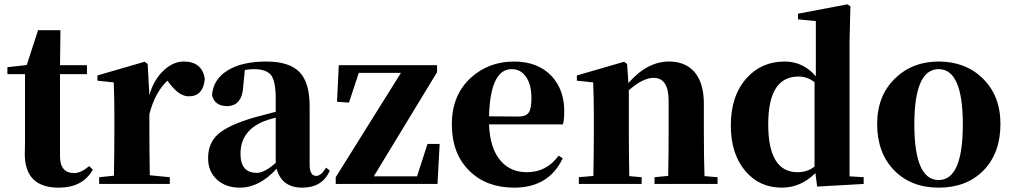

<svg xmlns="http://www.w3.org/2000/svg" viewBox="-20 -846 4656 883"><path d="M407 -66Q361 17 250 17Q93 17 94 -140L95 -193V-505H14V-537L103 -547L155 -707H258L256 -546H380V-505H256V-127Q256 -50 322 -50Q352 -50 390 -82Z M667 -409Q688 -482 735 -524Q777 -563 825 -563Q909 -563 922 -484Q915 -403 848 -403Q804 -403 759 -463L750 -475Q693 -422 667 -321V-238Q667 -158 669 -40L761 -31V0H436V-31L504 -38Q506 -154 506 -238V-321Q506 -395 503 -467L428 -475V-499L645 -562L659 -552Z M1248 -305Q1210 -295 1193 -288Q1086 -244 1086 -139Q1086 -51 1161 -51Q1196 -51 1248 -97ZM1050 -510 1034 -504ZM1497 -61Q1462 17 1370 17Q1276 17 1252 -70Q1173 17 1083 17Q1018 17 978 -20Q937 -57 937 -119Q937 -188 983 -229Q1030 -271 1150 -306Q1178 -314 1248 -332V-393Q1248 -471 1227 -500Q1205 -528 1148 -528Q1126 -528 1106 -524L1099 -453Q1095 -358 1024 -358Q967 -358 955 -409Q961 -481 1025 -521Q1091 -563 1205 -563Q1311 -563 1358 -514Q1404 -466 1404 -357V-88Q1404 -37 1435 -37Q1456 -37 1480 -75Z M2002 -184 1992 0H1524V-31L1824 -511H1630L1585 -374L1530 -378L1538 -546H1990V-514L1699 -35H1898L1946 -184Z M2365 -310Q2399 -310 2412 -329Q2424 -347 2424 -395Q2424 -459 2398 -494Q2374 -528 2333 -528Q2235 -528 2229 -311ZM2568 -118Q2504 17 2345 17Q2218 17 2140 -59Q2058 -138 2058 -275Q2058 -409 2147 -490Q2229 -563 2344 -563Q2453 -563 2516 -497Q2575 -434 2575 -335Q2575 -297 2569 -274H2229Q2233 -163 2283 -106Q2328 -54 2403 -54Q2494 -54 2549 -130Z M3280 -31V0H2990V-31L3053 -37Q3055 -153 3055 -238V-382Q3055 -488 2986 -488Q2937 -488 2872 -431V-238Q2872 -154 2874 -36L2931 -31V0H2642V-31L2709 -37Q2711 -155 2711 -238V-321Q2711 -395 2708 -467L2633 -475V-499L2850 -562L2864 -552L2870 -464Q2956 -563 3057 -563Q3131 -563 3173 -516Q3217 -465 3217 -370V-238Q3217 -123 3220 -36Z M3726 -468Q3693 -494 3652 -494Q3513 -494 3513 -275Q3513 -54 3648 -54Q3693 -54 3726 -80ZM3952 -31V0L3738 12L3730 -50Q3663 17 3575 17Q3474 17 3409 -58Q3341 -137 3341 -269Q3341 -406 3414 -487Q3482 -563 3589 -563Q3674 -563 3732 -495V-749L3650 -757V-783L3877 -826L3891 -817L3887 -657V-35Z M4091 -64Q4014 -144 4014 -276Q4014 -406 4097 -486Q4176 -563 4297 -563Q4419 -563 4498 -487Q4581 -407 4581 -276Q4581 -142 4503 -62Q4425 17 4297 17Q4169 17 4091 -64ZM4408 -274Q4408 -528 4297 -528Q4185 -528 4185 -274Q4185 -18 4297 -18Q4408 -18 4408 -274Z"/></svg>

Font: Source Han Serif CN Heavy
Style: Regular
Weight: 900
Designer: Ryoko NISHIZUKA  (kana & ideographs); Frank Grießhammer (Latin, Greek & Cyrillic); Wenlong ZHANG  (bopomofo); Sandoll Co
Foundry: Adobe Systems Incorporated
Version: Version 1.000;PS 1;hotconv 16.6.53;makeotf.lib2.5.65590